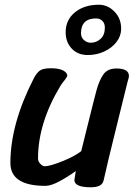

<svg xmlns="http://www.w3.org/2000/svg" viewBox="-20 -766 576 813"><path d="M258 -629Q258 -682 297.5 -714Q337 -746 399 -746Q436 -746 464.5 -717Q493 -688 493 -644Q493 -614 473.5 -588.5Q454 -563 421.5 -548Q389 -533 352 -533Q309 -533 283.5 -560.5Q258 -588 258 -629ZM424 -649Q424 -667 413.5 -677.5Q403 -688 387 -688Q323 -688 323 -625Q323 -607 336 -596Q349 -585 364 -585Q388 -585 406 -601.5Q424 -618 424 -649ZM364 27Q295 27 295 -4L301 -42Q273 -21 235 0Q197 21 172 21Q24 21 24 -76Q24 -241 123 -434Q135 -457 148.5 -467Q162 -477 195 -477Q230 -477 247.5 -467.5Q265 -458 265 -445Q265 -442 254 -427Q243 -414 235 -401Q141 -244 141 -95Q141 -82 151 -72Q161 -62 169 -62Q191 -62 243.5 -83Q296 -104 324 -126L344 -207Q380 -352 389 -385Q400 -425 417.5 -450.5Q435 -476 473 -476Q526 -476 526 -444Q526 -439 523.5 -431.5Q521 -424 520 -419L480 -257Q432 -64 419 -3Q415 14 401 20.5Q387 27 364 27Z"/></svg>

Font: Sriracha
Style: Regular
Weight: 400
Designer: Suppakit Chalermlarp
Version: Version 1.002g